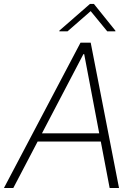

<svg xmlns="http://www.w3.org/2000/svg" viewBox="-35 -941 692 961"><path d="M31.6 0H-15.3L367.9 -727.3H419L560.7 0H513.8L469.5 -232.6H153.4ZM175.1 -273.8H461.6L386.4 -670.1H382.5ZM303 -784.1 418.9 -885.3 501.9 -784.1H542.7L542.5 -787.6L435.1 -921.2H415.2L262 -787.6L262.2 -784.1Z"/></svg>

Font: Inter UI Extra Light
Style: Italic
Weight: 200
Italic angle: -9.39999°
Designer: Rasmus Andersson
Foundry: rsms
Version: 3.2;8d6f07862